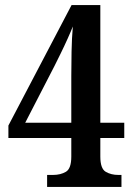

<svg xmlns="http://www.w3.org/2000/svg" viewBox="-20 -734 524 754"><path d="M165 0V-47H188Q218 -47 239 -59.5Q260 -72 260 -119V-192H13V-241L261 -714H374V-252H468V-192H374V-119Q374 -72 395 -59.5Q416 -47 445 -47H457V0ZM79 -252H260V-436Q260 -480 261 -531.5Q262 -583 266 -630Q259 -612 246 -583Q233 -554 218.5 -524.5Q204 -495 194 -475Z"/></svg>

Font: Noto Serif Khmer Condensed SemiBold
Style: Regular
Weight: 600
Width: 3
Designer: Danh Hong and the Monotype Design Team
Foundry: Monotype Imaging Inc.
Version: Version 2.004; ttfautohint (v1.8.4.7-5d5b)